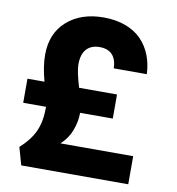

<svg xmlns="http://www.w3.org/2000/svg" viewBox="-83 -822 830 901"><g transform="rotate(10 331.5 -371.5)"><path d="M98.1 -526.9Q98.1 -629.4 164.8 -688.2Q231.4 -747.1 339.8 -747.1Q398.4 -747.1 444.8 -729.5Q491.2 -711.9 520.8 -680.9Q550.3 -649.9 566.2 -609.1Q582 -568.4 584 -520H426.8Q423.3 -606.9 344.2 -606.9Q304.2 -606.9 282 -582.5Q259.8 -558.1 259.8 -509.8Q259.8 -476.1 282.2 -401.9H462.9V-287.1H307.1V-284.2Q307.1 -245.1 291.3 -202.9Q275.4 -160.6 241.2 -129.9H587.9V3.9H78.1L54.2 -80.1Q101.6 -122.1 123.3 -168.9Q145 -215.8 145 -285.2V-287.1H36.1V-401.9H117.2Q98.1 -472.2 98.1 -526.9Z"/></g></svg>

Font: SVN-Poppins
Style: Bold
Weight: 700
Designer: Ninad Kale (Devanagari), Jonny Pinhorn (Latin)
Foundry: Indian Type Foundry
Version: Version 3.200;PS 1.000;hotconv 16.6.54;makeotf.lib2.5.65590